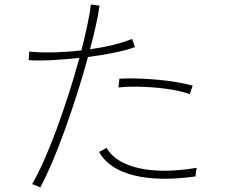

<svg xmlns="http://www.w3.org/2000/svg" viewBox="-20 -815 1040 849"><path d="M158 14Q151 10 139.5 5.5Q128 1 122 -1Q146 -42 174 -104.5Q202 -167 230 -243Q258 -319 284 -400Q310 -481 331 -559Q267 -552 207.5 -549Q148 -546 107 -549L109 -587Q154 -582 215.5 -583.5Q277 -585 340 -592Q355 -651 366 -702.5Q377 -754 382 -795L420 -790Q415 -752 404 -702.5Q393 -653 378 -597Q434 -605 482.5 -617Q531 -629 564 -643L577 -607Q543 -594 487.5 -582.5Q432 -571 369 -563Q348 -485 321.5 -402Q295 -319 266.5 -240Q238 -161 210 -95.5Q182 -30 158 14ZM845 -35Q684 -12 572.5 -39.5Q461 -67 418 -143L451 -161Q491 -94 596 -71Q701 -48 850 -73Q848 -66 846.5 -54Q845 -42 845 -35ZM819 -399Q772 -415 714 -422.5Q656 -430 600.5 -431.5Q545 -433 504 -428L508 -467Q540 -469 582.5 -468Q625 -467 671.5 -463Q718 -459 760 -452Q802 -445 832 -436Z"/></svg>

Font: Zen Kaku Gothic New Light
Style: Regular
Weight: 300
Designer: Yoshimichi Ohira
Foundry: Positype
Version: Version 1.002